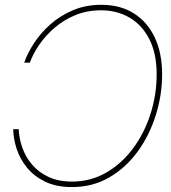

<svg xmlns="http://www.w3.org/2000/svg" viewBox="-20 -757 700 787"><path d="M395.5 -737.3Q473.1 -737.3 528.8 -702.1Q584.5 -667 614.5 -603Q644.5 -539.1 644.5 -452.1Q644.5 -368.2 618.9 -285.9Q593.3 -203.6 545.2 -137Q497.1 -70.3 428.7 -30.3Q360.4 9.8 274.9 9.8Q210.4 9.8 164.8 -12.5Q119.1 -34.7 90.3 -70.3Q61.5 -106 48.1 -147.5Q34.7 -189 34.2 -227.5H56.6Q58.1 -190.4 71.3 -152.3Q84.5 -114.3 111.1 -82.8Q137.7 -51.3 178.5 -32Q219.2 -12.7 275.4 -12.7Q351.6 -12.7 415 -49.3Q478.5 -85.9 524.9 -148.2Q571.3 -210.4 596.7 -289.3Q622.1 -368.2 622.1 -452.1Q622.1 -538.1 592 -596.7Q562 -655.3 510.5 -685.1Q459 -714.8 394.5 -714.8Q337.9 -714.8 290.3 -695.6Q242.7 -676.3 205.3 -644.5Q168 -612.8 141.8 -575Q115.7 -537.1 102.1 -500H79.1Q92.3 -538.6 119.4 -580.1Q146.5 -621.6 186.5 -657.2Q226.6 -692.9 279.1 -715.1Q331.5 -737.3 395.5 -737.3Z"/></svg>

Font: Inter Display Thin
Style: Italic
Weight: 100
Italic angle: -9.39999°
Designer: Rasmus Andersson
Foundry: rsms
Version: Version 4.000;git-a52131595